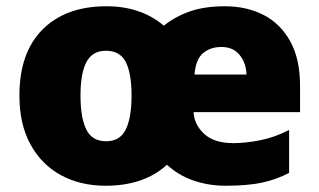

<svg xmlns="http://www.w3.org/2000/svg" viewBox="-20 -583 1020 613"><path d="M698 -563Q768 -563 822 -535Q876 -507 907 -450.5Q938 -394 938 -309V-225H598Q600 -185 632 -155.5Q664 -126 725 -126Q763 -126 809.5 -135Q856 -144 903 -168V-31Q863 -10 817 0Q771 10 700 10Q646 10 598 -6.5Q550 -23 513 -57Q440 10 317 10Q237 10 175 -23.5Q113 -57 77.5 -121.5Q42 -186 42 -278Q42 -415 116 -489Q190 -563 320 -563Q430 -563 503 -501Q539 -530 586 -546.5Q633 -563 698 -563ZM687 -433Q652 -433 628.5 -413.5Q605 -394 601 -345H767Q766 -381 745.5 -407Q725 -433 687 -433ZM318 -421Q275 -421 256 -385Q237 -349 237 -278Q237 -207 255.5 -169.5Q274 -132 319 -132Q363 -132 381.5 -169.5Q400 -207 400 -278Q400 -349 381.5 -385Q363 -421 318 -421Z"/></svg>

Font: Noto Sans Khmer UI Black
Style: Regular
Weight: 900
Designer: Danh Hong and the Monotype Design Team
Foundry: Monotype Imaging Inc.
Version: Version 2.002; ttfautohint (v1.8.4.7-5d5b)